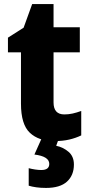

<svg xmlns="http://www.w3.org/2000/svg" viewBox="-20 -683 445 943"><path d="M296 -121Q317 -121 337 -125.5Q357 -130 379 -138V-18Q352 -5 320 2.5Q288 10 246 10Q170 10 126.5 -31Q83 -72 83 -174V-426H19V-498L96 -547L138 -663H243V-549H372V-426H243V-180Q243 -121 296 -121ZM343 125Q343 178 309 209Q275 240 206 240Q180 240 158.5 237Q137 234 121 229V143Q136 147 152.5 149.5Q169 152 183 152Q222 152 222 122Q222 85 149 76L183 0H268L256 33Q290 40 316.5 62.5Q343 85 343 125Z"/></svg>

Font: Noto Sans SemiCondensed ExtraBold
Style: Regular
Weight: 800
Width: 4
Designer: Monotype Design Team
Foundry: Monotype Imaging Inc.
Version: Version 2.013; ttfautohint (v1.8.4.7-5d5b)